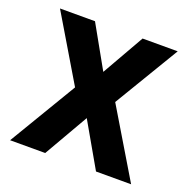

<svg xmlns="http://www.w3.org/2000/svg" viewBox="-101 -624 707 720"><g transform="rotate(20 253.0 -264.0)"><path d="M19.5 -528.3 173.8 -269.5 12.7 0H152.8L254.4 -176.3L355.5 0H495.6L334 -269.5L489.3 -528.3H349.1L253.4 -360.4L159.2 -528.3Z"/></g></svg>

Font: Vazirmatn SemiBold
Style: Regular
Weight: 600
Designer: Saber Rastikerdar
Foundry: Saber Rastikerdar
Version: Version 33.003